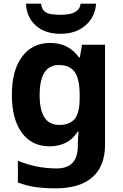

<svg xmlns="http://www.w3.org/2000/svg" viewBox="-20 -791 673 1051"><path d="M255 -556Q356 -556 413 -476H417L429 -546H555V1Q555 118 486 179Q417 240 282 240Q224 240 174.5 233Q125 226 78 208V89Q179 131 291 131Q406 131 406 7V-4Q406 -21 407.5 -39Q409 -57 410 -71H406Q378 -28 339 -9Q300 10 251 10Q154 10 99.5 -64.5Q45 -139 45 -272Q45 -406 101 -481Q157 -556 255 -556ZM302 -435Q197 -435 197 -270Q197 -107 304 -107Q361 -107 388.5 -139.5Q416 -172 416 -253V-271Q416 -359 389 -397Q362 -435 302 -435ZM506 -771Q501 -698 448 -652Q395 -606 312 -606Q226 -606 176 -651Q126 -696 122 -771H205Q208 -743 222.5 -730Q237 -717 261 -713.5Q285 -710 313 -710Q337 -710 360.5 -714.5Q384 -719 401 -732Q418 -745 421 -771Z"/></svg>

Font: Noto Sans Balinese
Style: Bold
Weight: 700
Designer: Aditya Bayu, David Williams
Foundry: David Williams
Version: Version 2.005; ttfautohint (v1.8.4.7-5d5b)